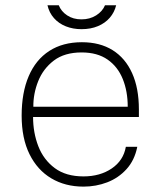

<svg xmlns="http://www.w3.org/2000/svg" viewBox="-20 -684 597 714"><path d="M103 -249Q103 -190.5 122.5 -140.2Q142 -90 183.5 -59Q225 -28 290.5 -28Q352 -28 395.5 -57.5Q439 -87 448 -138H490.5Q480.5 -88 450.5 -55Q420.5 -22 378.8 -6Q337 10 290.5 10Q222.5 10 170.8 -20.8Q119 -51.5 89.8 -110.5Q60.5 -169.5 60.5 -254Q60.5 -339.5 86.8 -400.8Q113 -462 163.2 -494.5Q213.5 -527 284.5 -527Q351.5 -527 398.8 -497.5Q446 -468 471.2 -412.2Q496.5 -356.5 496.5 -277V-249ZM104 -287H455Q455 -344.5 436.5 -390.2Q418 -436 380 -462.5Q342 -489 283.5 -489Q220 -489 180.2 -458.8Q140.5 -428.5 122 -382Q103.5 -335.5 104 -287ZM412 -664.5Q405.5 -638 388.2 -618Q371 -598 344.2 -586.8Q317.5 -575.5 283 -575.5Q251.5 -575.5 225 -586Q198.5 -596.5 180.8 -616.5Q163 -636.5 156.5 -664.5H198.5Q207.5 -641.5 229.8 -626.8Q252 -612 283 -612Q314 -612 337.5 -626.8Q361 -641.5 370.5 -664.5Z"/></svg>

Font: Public Sans Thin
Style: Regular
Weight: 100
Designer: The Public Sans project authors (U.S. Web Design System). Libre Franklin designed by Pablo Impallari and Rodrigo Fuenzal
Version: Version 1.008